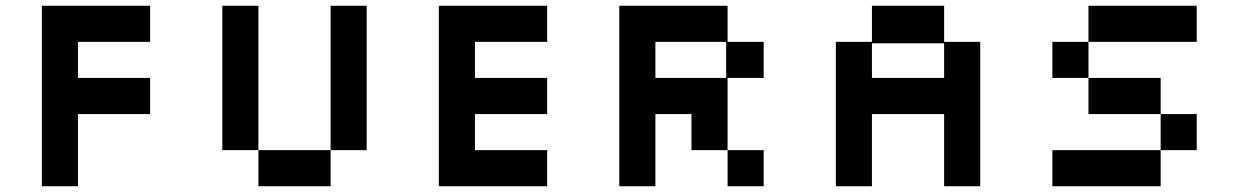

<svg xmlns="http://www.w3.org/2000/svg" viewBox="-20 -645 4290 665"><path d="M125 0V-625H500V-500H250V-375H500V-250H250V0Z M875 0V-125H750V-625H875V-125H1125V0ZM1125 -125V-625H1250V-125Z M1500 0V-625H1875V-500H1625V-375H1875V-250H1625V-125H1875V0Z M2125 0V-625H2500V-500H2625V-375H2500V-125H2625V0H2500V-125H2375V-250H2250V0ZM2250 -375H2495V-500H2250Z M2875 0V-500H3000V-625H3250V-500H3375V0H3250V-250H3000V0ZM3000 -375H3250V-495H3000Z M3750 -500V-625H4125V-500ZM4000 -125V-250H3750V-375H3625V-500H3750V-375H4000V-250H4125V-125ZM3625 0V-125H4000V0Z"/></svg>

Font: Silkscreen
Style: Regular
Weight: 400
Designer: Jason Kottke
Foundry: Jason Kottke
Version: Version 1.001; ttfautohint (v1.8.4.7-5d5b)